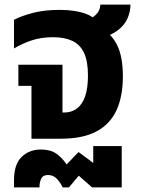

<svg xmlns="http://www.w3.org/2000/svg" viewBox="-20 -604 612 836"><path d="M117 0V-230H60V-322H252V-114H259Q292 -114 315.5 -132Q339 -150 351 -185.5Q363 -221 363 -275Q363 -337 346 -373.5Q329 -410 295 -426Q261 -442 211 -442Q158 -442 116 -427.5Q74 -413 41 -393V-518Q74 -535 124 -548Q174 -561 241 -561Q308 -561 356 -543Q404 -525 421 -478Q464 -459 489.5 -408.5Q515 -358 515 -271Q515 -185 487.5 -124.5Q460 -64 400.5 -32Q341 0 244 0ZM41 212V181Q41 111 74.5 79Q108 47 158 47Q199 47 224.5 64.5Q250 82 270 112L322 58L399 115L386 120V32H510V212H381L323 161L280 212H253Q243 191 227.5 174.5Q212 158 189 158Q167 158 159.5 174Q152 190 152 207V212ZM423 -439 341 -508Q376 -520 396 -538.5Q416 -557 417 -584H548Q548 -553 535.5 -524.5Q523 -496 495.5 -474Q468 -452 423 -439Z"/></svg>

Font: Farlight84_Sys_V01
Style: Bold
Weight: 700
Designer: Monotype Design Team, Nadine Chahine and Nizar Qandah
Foundry: Monotype Imaging Inc.
Version: Version 2.004;October 31, 2024;FontCreator 14.0.0.2814 64-bi